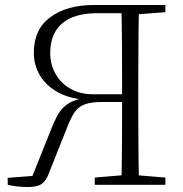

<svg xmlns="http://www.w3.org/2000/svg" viewBox="-20 -743 737 772"><path d="M11 0V-28L130 -37L105 -22L184 -219Q196 -250 207.5 -272.5Q219 -295 234.5 -310.5Q250 -326 271.5 -335.5Q293 -345 324 -350L323 -342Q257 -347 211 -373Q165 -399 140.5 -440Q116 -481 116 -531Q116 -625 182.5 -674Q249 -723 358 -723H504V-690H372Q278 -690 230 -649Q182 -608 182 -530Q182 -483 203.5 -445.5Q225 -408 263.5 -386Q302 -364 354 -364H503V-333H392Q347 -333 321 -323.5Q295 -314 279.5 -291Q264 -268 248 -226L176 -45Q166 -17 148.5 -4Q131 9 92 9Q68 9 48 6.5Q28 4 11 0ZM468 0Q470 -83 470.5 -167.5Q471 -252 471 -343V-357Q471 -467 470.5 -554Q470 -641 468 -723H539Q537 -641 536.5 -557.5Q536 -474 536 -390V-333Q536 -249 536.5 -166Q537 -83 539 0ZM361 0V-29L491 -40H513L645 -29V0ZM503 -684V-723H645V-694L513 -684Z"/></svg>

Font: Noto Serif TC
Style: Regular
Weight: 200
Designer: Ryoko NISHIZUKA 西塚涼子 (kana & ideographs); Frank Grießhammer (Latin, Greek & Cyrillic); Wenlong ZHANG 张文龙 (bopomofo); San
Foundry: Adobe
Version: Version 2.001;hotconv 1.1.0;makeotfexe 2.6.0